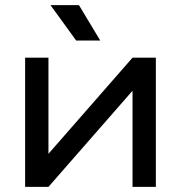

<svg xmlns="http://www.w3.org/2000/svg" viewBox="-20 -729 706 749"><path d="M288 -709H177L277 -571H371ZM169 -129V-504H78V0H169L497 -375V0H588V-504H497Z"/></svg>

Font: Hibana SubMedium
Style: Regular
Weight: 500
Width: 6
Designer: pygmalion
Foundry: ybstudio
Version: Version 0.930;hotconv 1.0.109;makeotfexe 2.5.65596